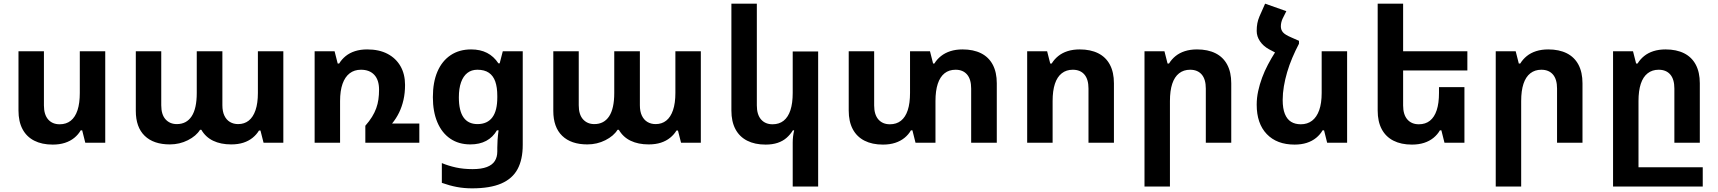

<svg xmlns="http://www.w3.org/2000/svg" viewBox="-20 -780 9389 1049"><path d="M555 -500V0H446L429 -68H421Q408 -45 386 -27Q364 -9 334.5 0.5Q305 10 268 10Q209 10 167 -11.5Q125 -33 103 -74.5Q81 -116 81 -176V-500H220V-204Q220 -154 243 -127.5Q266 -101 306 -101Q342 -101 366.5 -120.5Q391 -140 403.5 -178Q416 -216 416 -272V-500Z M908 9Q819 9 770.5 -38Q722 -85 722 -174V-500H861V-205Q861 -154 884.5 -128Q908 -102 946 -102Q999 -102 1027 -144.5Q1055 -187 1055 -272V-500H1195V-205Q1195 -171 1206 -148Q1217 -125 1236.5 -113.5Q1256 -102 1281 -102Q1315 -102 1339 -121Q1363 -140 1376 -178Q1389 -216 1389 -272V-500H1528V0H1420L1403 -67H1395Q1382 -45 1360.5 -27.5Q1339 -10 1310 -0.5Q1281 9 1243 9Q1186 9 1144.5 -11Q1103 -31 1080 -71H1073Q1052 -37 1006.5 -14Q961 9 908 9Z M2122 -105H2271V0H1976V-93Q1998 -118 2012.5 -141.5Q2027 -165 2035.5 -188.5Q2044 -212 2047.5 -237Q2051 -262 2051 -290Q2051 -343 2025 -371Q1999 -399 1952 -399Q1916 -399 1890.5 -379.5Q1865 -360 1851.5 -322Q1838 -284 1838 -228V0H1699V-500H1808L1825 -433H1833Q1847 -456 1868.5 -473.5Q1890 -491 1919.5 -500.5Q1949 -510 1986 -510Q2051 -510 2097 -486Q2143 -462 2168 -418.5Q2193 -375 2193 -316Q2193 -272 2184.5 -234.5Q2176 -197 2160.5 -165Q2145 -133 2122 -105Z M2559 249Q2515 249 2475.5 241.5Q2436 234 2394 219V111Q2430 126 2471 135Q2512 144 2562 144Q2610 144 2640 132.5Q2670 121 2683.5 99.5Q2697 78 2697 48V27Q2697 7 2698.5 -16Q2700 -39 2704 -68H2695Q2673 -30 2636.5 -10.5Q2600 9 2550 9Q2486 9 2440 -22.5Q2394 -54 2369.5 -112Q2345 -170 2345 -249Q2345 -331 2370 -389Q2395 -447 2442 -478.5Q2489 -510 2554 -510Q2604 -510 2641 -491Q2678 -472 2703 -434H2710L2727 -500H2836V12Q2836 91 2808 143.5Q2780 196 2719 222.5Q2658 249 2559 249ZM2589 -102Q2616 -102 2636.5 -111.5Q2657 -121 2670.5 -139.5Q2684 -158 2690.5 -185Q2697 -212 2697 -248V-256Q2697 -303 2686 -334.5Q2675 -366 2651 -382.5Q2627 -399 2588 -399Q2556 -399 2533.5 -381.5Q2511 -364 2499 -330.5Q2487 -297 2487 -248Q2487 -175 2512.5 -138.5Q2538 -102 2589 -102Z M3189 9Q3100 9 3051.5 -38Q3003 -85 3003 -174V-500H3142V-205Q3142 -154 3165.5 -128Q3189 -102 3227 -102Q3280 -102 3308 -144.5Q3336 -187 3336 -272V-500H3476V-205Q3476 -171 3487 -148Q3498 -125 3517.5 -113.5Q3537 -102 3562 -102Q3596 -102 3620 -121Q3644 -140 3657 -178Q3670 -216 3670 -272V-500H3809V0H3701L3684 -67H3676Q3663 -45 3641.5 -27.5Q3620 -10 3591 -0.5Q3562 9 3524 9Q3467 9 3425.5 -11Q3384 -31 3361 -71H3354Q3333 -37 3287.5 -14Q3242 9 3189 9Z M4450 239H4311V-1Q4311 -18 4313 -34.5Q4315 -51 4319 -68H4312Q4298 -45 4277.5 -27Q4257 -9 4228.5 0.5Q4200 10 4163 10Q4104 10 4062 -11.5Q4020 -33 3998 -74.5Q3976 -116 3976 -176V-760H4115V-204Q4115 -154 4138 -127.5Q4161 -101 4201 -101Q4237 -101 4261.5 -120.5Q4286 -140 4298.5 -178Q4311 -216 4311 -272V-499H4450Z M5239 -510Q5298 -510 5340 -489Q5382 -468 5404 -426.5Q5426 -385 5426 -325V0H5286V-296Q5286 -347 5263.5 -373Q5241 -399 5201 -399Q5165 -399 5140.5 -379.5Q5116 -360 5103.5 -322Q5091 -284 5091 -228V0H4982L4965 -68H4957Q4944 -45 4922 -27Q4900 -9 4870.5 0.5Q4841 10 4804 10Q4745 10 4703 -11.5Q4661 -33 4639 -74.5Q4617 -116 4617 -176V-500H4756V-204Q4756 -154 4779 -127.5Q4802 -101 4842 -101Q4878 -101 4902.5 -120.5Q4927 -140 4939.5 -178Q4952 -216 4952 -272V-500H5061L5078 -433H5085Q5099 -456 5121 -473.5Q5143 -491 5172.5 -500.5Q5202 -510 5239 -510Z M5592 0V-500H5701L5718 -433H5726Q5740 -456 5761.5 -473.5Q5783 -491 5812.5 -500.5Q5842 -510 5879 -510Q5938 -510 5980 -489Q6022 -468 6044 -426.5Q6066 -385 6066 -325V0H5927V-296Q5927 -347 5904.5 -373Q5882 -399 5841 -399Q5806 -399 5781 -379.5Q5756 -360 5743.5 -322Q5731 -284 5731 -228V0Z M6233 239V-500H6342L6359 -433H6367Q6381 -456 6402.5 -473.5Q6424 -491 6453.5 -500.5Q6483 -510 6520 -510Q6579 -510 6621 -489Q6663 -468 6685 -426.5Q6707 -385 6707 -325V0H6568V-296Q6568 -347 6545.5 -373Q6523 -399 6482 -399Q6447 -399 6422 -379.5Q6397 -360 6384.5 -322Q6372 -284 6372 -228V239Z M6947 -495 7077 -557V-541Q7057 -503 7040.5 -464Q7024 -425 7012.5 -386Q7001 -347 6994.5 -308.5Q6988 -270 6988 -234Q6988 -187 7000 -157.5Q7012 -128 7034 -114.5Q7056 -101 7087 -101Q7123 -101 7148.5 -120.5Q7174 -140 7187.5 -178Q7201 -216 7201 -272V-500H7340V0H7231L7214 -68H7206Q7193 -45 7171 -27Q7149 -9 7119.5 0.5Q7090 10 7053 10Q6956 10 6901 -47.5Q6846 -105 6846 -208Q6846 -245 6854 -282Q6862 -319 6875.5 -355.5Q6889 -392 6907.5 -427Q6926 -462 6947 -495ZM7077 -557 6949 -492 6913 -511Q6882 -528 6864 -554.5Q6846 -581 6846 -611Q6846 -634 6849.5 -652.5Q6853 -671 6861 -690L6892 -760L7008 -719L6987 -677Q6983 -668 6980.5 -657.5Q6978 -647 6978 -636Q6978 -617 6989.5 -603.5Q7001 -590 7034 -576Z M7981 -304V0H7872L7855 -68H7847Q7834 -45 7812 -27Q7790 -9 7760.5 0.5Q7731 10 7694 10Q7635 10 7593 -11.5Q7551 -33 7529 -74.5Q7507 -116 7507 -176V-760H7646V-204Q7646 -154 7669 -127.5Q7692 -101 7732 -101Q7768 -101 7792.5 -120.5Q7817 -140 7829.5 -178Q7842 -216 7842 -272V-304ZM7574 -500H7997V-395H7574Z M8152 239V-500H8261L8278 -433H8286Q8300 -456 8321.5 -473.5Q8343 -491 8372.5 -500.5Q8402 -510 8439 -510Q8498 -510 8540 -489Q8582 -468 8604 -426.5Q8626 -385 8626 -325V0H8487V-296Q8487 -347 8464.5 -373Q8442 -399 8401 -399Q8366 -399 8341 -379.5Q8316 -360 8303.5 -322Q8291 -284 8291 -228V239Z M8793 239V-500H8902L8919 -433H8927Q8941 -456 8962.5 -473.5Q8984 -491 9013.5 -500.5Q9043 -510 9080 -510Q9139 -510 9181 -489Q9223 -468 9245 -426.5Q9267 -385 9267 -325V0H9128V-296Q9128 -347 9105.5 -373Q9083 -399 9042 -399Q9007 -399 8982 -379.5Q8957 -360 8944.5 -322Q8932 -284 8932 -228V239ZM8856 134H9283V239H8856Z"/></svg>

Font: Noto Sans Armenian
Style: Bold
Weight: 700
Version: Version 2.007